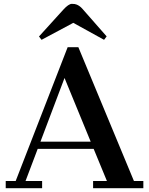

<svg xmlns="http://www.w3.org/2000/svg" viewBox="-20 -997 789 1017"><path d="M10.3 -38.1H63L338.4 -747.1H395L689.5 -38.1H739.3V0H473.1V-38.1H546.4L476.1 -208.5H179.7L115.2 -38.1H203.1V0H10.3ZM460.4 -246.6 321.8 -584 194.3 -246.6ZM186.5 -803.7 314.9 -945.3Q343.3 -976.6 360.6 -976.6Q377.9 -976.6 386.2 -972.7Q401.9 -966.3 415 -952.1L544.9 -804.2L531.2 -786.1L368.2 -876L200.2 -786.1Z"/></svg>

Font: Cantata One
Style: Regular
Weight: 400
Designer: Joana Maria Correia da Silva
Foundry: Joana Maria Correia da Silva
Version: Version 1.002